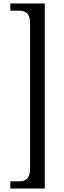

<svg xmlns="http://www.w3.org/2000/svg" viewBox="-20 -819 364 1098"><path d="M236 259V-799H39V-758H86C122 -758 152 -748 152 -685V145C152 208 122 218 86 218H39V259Z"/></svg>

Font: Noto Serif Sinhala Condensed
Style: Regular
Weight: 400
Width: 3
Designer: Jelle Bosma - Monotype Design Team
Foundry: Monotype Imaging Inc.
Version: Version 2.007